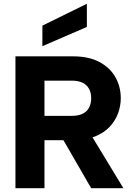

<svg xmlns="http://www.w3.org/2000/svg" viewBox="-20 -999 706 1019"><path d="M441 -979V-856L205 -754V-863ZM464 -478Q464 -521 438.5 -546Q413 -571 359 -571H216V-384H359Q395 -384 418 -395Q441 -406 452.5 -427.5Q464 -449 464 -478ZM367 -700Q452 -700 508.5 -669.5Q565 -639 593 -588.5Q621 -538 621 -478Q621 -437 606.5 -397.5Q592 -358 561.5 -325.5Q531 -293 482.5 -274Q434 -255 367 -255H216V0H62V-700ZM448 -308 635 0H464L286 -308Z"/></svg>

Font: Albert Sans ExtraBold
Style: Regular
Weight: 800
Designer: Andreas Rasmussen
Foundry: a.Foundry
Version: Version 1.025